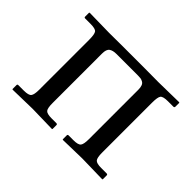

<svg xmlns="http://www.w3.org/2000/svg" viewBox="-98 -595 761 761"><g transform="rotate(45 282.0 -215.0)"><path d="M106 -352.5Q106 -384.8 99.1 -393.3Q92.3 -401.9 65.4 -401.9H35.2Q29.8 -401.9 29.8 -406.7V-428.7L31.7 -430.7L142.1 -428.7L216.8 -429.2H343.3L418.9 -428.7L533.7 -430.7L535.2 -428.7V-407.7Q535.2 -401.9 529.3 -401.9H499Q472.2 -401.9 465.3 -393.3Q458.5 -384.8 458.5 -353.5V-73.7Q458.5 -44.9 465.8 -36.4Q473.1 -27.8 499 -27.8H529.3Q535.2 -27.8 535.2 -22.5V-1L533.7 1L418.9 -1.5L312.5 1L311 -1V-22.9Q311 -27.8 316.4 -27.8H343.3Q369.6 -27.8 376.7 -36.9Q383.8 -45.9 383.8 -73.7V-351.1Q383.8 -364.3 380.6 -372.6Q377.4 -380.9 370.8 -384.5Q364.3 -388.2 358.4 -389.2Q352.5 -390.1 343.3 -390.1H221.7Q202.6 -390.1 191.7 -382.6Q180.7 -375 180.7 -351.1V-73.7Q180.7 -44.9 187.7 -36.4Q194.8 -27.8 221.2 -27.8H247.6Q253.4 -27.8 253.4 -22.5V-1L252 1L141.1 -1.5L30.8 1L29.3 -1V-22.9Q29.3 -27.8 34.7 -27.8H65.4Q91.8 -27.8 98.9 -36.9Q106 -45.9 106 -73.7Z"/></g></svg>

Font: Libertinage
Style: b
Weight: 400
Designer: OSP
Foundry: OSP
Version: Version 1.0; 2008; OFL relea